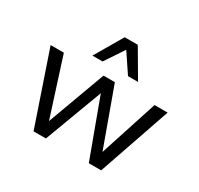

<svg xmlns="http://www.w3.org/2000/svg" viewBox="-158 -950 1184 1144"><g transform="rotate(30 433.5 -378.5)"><path d="M200 0 31 -496H122L249 -99L395 -496H473L617 -99L746 -496H836L665 0H580L432 -401H435L285 0ZM278 -566 390 -757H480L592 -566H523L435 -697L348 -566Z"/></g></svg>

Font: Nunito Sans 7pt
Style: Regular
Weight: 400
Designer: Vernon Adams
Foundry: Vernon Adams
Version: Version 3.101;gftools[0.9.27]